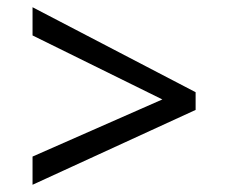

<svg xmlns="http://www.w3.org/2000/svg" viewBox="-20 -588 632 531"><path d="M70 -155 429 -313 70 -490V-568L521 -333V-284L70 -77Z"/></svg>

Font: lkannada85
Style: Book
Weight: 400
Designer: Jelle Bosma - Monotype Design Team
Foundry: Monotype Imaging Inc.
Version: Version 2.003